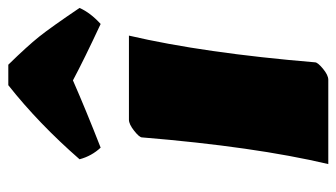

<svg xmlns="http://www.w3.org/2000/svg" viewBox="-196 -622 818 467"><g transform="rotate(-90 213.5 -389.0)"><path d="M47.4 0Q89.8 -179.7 112.3 -453.1Q112.3 -459.5 128.4 -472.2Q144.5 -484.9 155.3 -484.9H359.9Q317.4 -302.2 294.9 -32.2Q294.9 -25.9 279.3 -12.9Q263.7 0 252.4 0ZM59.1 -605Q146 -704.6 239.3 -778.3H289.1Q334 -732.4 357.2 -703.4Q380.4 -674.3 427.2 -605Q415.5 -578.6 388.2 -553.7Q302.2 -593.8 251 -621.1Q179.7 -589.8 87.4 -553.7Q66.9 -575.7 59.1 -605Z"/></g></svg>

Font: Emblema One
Style: Regular
Weight: 400
Designer: Riccardo De Franceschi
Foundry: Riccardo De Franceschi
Version: Version 1.003